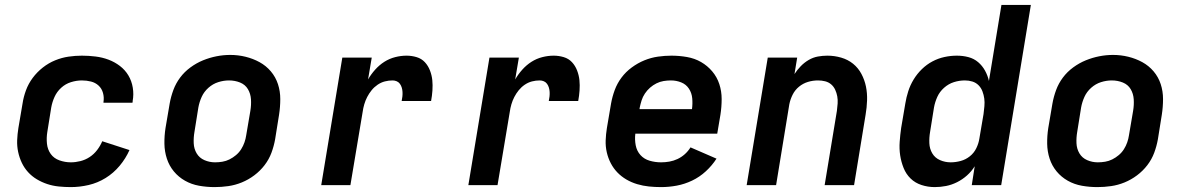

<svg xmlns="http://www.w3.org/2000/svg" viewBox="-20 -755 4840 783"><path d="M269 8Q244 8 219.5 5.5Q195 3 172.5 -4.5Q150 -12 130 -24Q110 -36 94.5 -53Q79 -70 69 -91Q59 -112 54 -135.5Q49 -159 50 -183.5Q51 -208 55 -233L72 -333Q76 -360 86 -387Q96 -414 113.5 -437.5Q131 -461 154.5 -479.5Q178 -498 205 -509Q232 -520 259.5 -524Q287 -528 314 -528Q342 -528 370 -524.5Q398 -521 423 -511.5Q448 -502 469 -486Q490 -470 503.5 -447.5Q517 -425 521.5 -397.5Q526 -370 521 -343Q521 -341 521 -339.5Q521 -338 520 -336H402Q402 -337 402 -337.5Q402 -338 402 -339Q405 -358 400 -376Q395 -394 382 -406Q369 -418 351 -422.5Q333 -427 314 -427Q292 -427 269.5 -420Q247 -413 229.5 -397Q212 -381 202.5 -360Q193 -339 189 -317L173 -217Q169 -193 171.5 -169Q174 -145 187 -127Q200 -109 222.5 -101Q245 -93 269 -93Q288 -93 308 -98Q328 -103 345.5 -114.5Q363 -126 376 -143Q389 -160 397 -179L508 -143Q493 -109 468 -79Q443 -49 410.5 -29Q378 -9 341.5 -0.5Q305 8 269 8Z M855 8Q823 8 792 2.5Q761 -3 734.5 -18Q708 -33 689 -56Q670 -79 660.5 -108Q651 -137 650.5 -169Q650 -201 655 -233L672 -333Q677 -361 687 -388Q697 -415 714.5 -438.5Q732 -462 756.5 -480Q781 -498 808 -509Q835 -520 863 -525.5Q891 -531 919 -531Q951 -531 981.5 -523.5Q1012 -516 1038.5 -501.5Q1065 -487 1084.5 -464Q1104 -441 1113.5 -412Q1123 -383 1123 -351Q1123 -319 1118 -287L1102 -187Q1097 -159 1087 -132Q1077 -105 1059 -81.5Q1041 -58 1017 -40Q993 -22 966 -11Q939 0 911 4Q883 8 855 8ZM857 -93Q872 -93 887 -95.5Q902 -98 916 -105Q930 -112 942.5 -122.5Q955 -133 963.5 -146.5Q972 -160 977 -174.5Q982 -189 984 -203L1001 -303Q1005 -327 1003.5 -350Q1002 -373 991 -391.5Q980 -410 959 -418.5Q938 -427 914 -427Q892 -427 870 -420Q848 -413 830 -397Q812 -381 802.5 -360Q793 -339 789 -317L773 -217Q769 -194 770 -171Q771 -148 782 -129.5Q793 -111 813.5 -102Q834 -93 857 -93Z M1290 0 1376 -520H1496L1481 -431Q1493 -452 1510 -471Q1527 -490 1547.5 -503Q1568 -516 1591.5 -522Q1615 -528 1638 -528Q1659 -528 1679 -522Q1699 -516 1712.5 -501.5Q1726 -487 1733.5 -467.5Q1741 -448 1743 -428Q1745 -408 1743.5 -386Q1742 -364 1738 -343H1618Q1620 -352 1621 -361.5Q1622 -371 1621.5 -380Q1621 -389 1618.5 -397.5Q1616 -406 1611 -413Q1606 -420 1598 -423.5Q1590 -427 1581 -427Q1565 -427 1549.5 -423Q1534 -419 1520 -409.5Q1506 -400 1495.5 -387Q1485 -374 1477.5 -359.5Q1470 -345 1465.5 -329.5Q1461 -314 1459 -299L1409 0Z M1890 0 1976 -520H2096L2081 -431Q2093 -452 2110 -471Q2127 -490 2147.5 -503Q2168 -516 2191.5 -522Q2215 -528 2238 -528Q2259 -528 2279 -522Q2299 -516 2312.5 -501.5Q2326 -487 2333.5 -467.5Q2341 -448 2343 -428Q2345 -408 2343.5 -386Q2342 -364 2338 -343H2218Q2220 -352 2221 -361.5Q2222 -371 2221.5 -380Q2221 -389 2218.5 -397.5Q2216 -406 2211 -413Q2206 -420 2198 -423.5Q2190 -427 2181 -427Q2165 -427 2149.5 -423Q2134 -419 2120 -409.5Q2106 -400 2095.5 -387Q2085 -374 2077.5 -359.5Q2070 -345 2065.5 -329.5Q2061 -314 2059 -299L2009 0Z M2676 8Q2651 8 2626.5 5.5Q2602 3 2578.5 -4Q2555 -11 2534.5 -23Q2514 -35 2498 -51.5Q2482 -68 2471 -89Q2460 -110 2454.5 -134Q2449 -158 2450 -183Q2451 -208 2455 -233L2472 -333Q2477 -361 2487 -388Q2497 -415 2514.5 -438.5Q2532 -462 2556.5 -480Q2581 -498 2608 -509Q2635 -520 2663 -524Q2691 -528 2718 -528Q2750 -528 2781.5 -522.5Q2813 -517 2839 -502Q2865 -487 2884.5 -464Q2904 -441 2913.5 -412Q2923 -383 2923 -351Q2923 -319 2918 -287L2905 -210H2571Q2568 -186 2572.5 -162.5Q2577 -139 2592 -122.5Q2607 -106 2629.5 -99.5Q2652 -93 2676 -93Q2693 -93 2710 -96Q2727 -99 2743 -106.5Q2759 -114 2772.5 -126Q2786 -138 2796 -154L2902 -108Q2884 -80 2858.5 -56.5Q2833 -33 2802.5 -18.5Q2772 -4 2740 2Q2708 8 2676 8ZM2802 -310Q2805 -332 2803 -354Q2801 -376 2789.5 -393.5Q2778 -411 2758 -419Q2738 -427 2716 -427Q2701 -427 2686 -424.5Q2671 -422 2657 -415Q2643 -408 2631 -397.5Q2619 -387 2610 -373.5Q2601 -360 2596.5 -345.5Q2592 -331 2589 -317L2588 -310Z M3025 0 3111 -520H3231L3220 -453Q3231 -470 3245.5 -485Q3260 -500 3278 -510.5Q3296 -521 3315.5 -524.5Q3335 -528 3354 -528Q3383 -528 3410.5 -520Q3438 -512 3459 -495Q3480 -478 3493 -453.5Q3506 -429 3511.5 -402Q3517 -375 3516 -345.5Q3515 -316 3510 -287L3463 0H3343L3393 -303Q3395 -318 3396 -333Q3397 -348 3394.5 -362Q3392 -376 3386 -389Q3380 -402 3369.5 -411Q3359 -420 3345 -423.5Q3331 -427 3316 -427Q3295 -427 3275 -421Q3255 -415 3238.5 -401.5Q3222 -388 3212.5 -369Q3203 -350 3199 -330L3145 0Z M3792 8Q3764 8 3738 -0.5Q3712 -9 3693.5 -27Q3675 -45 3665 -70Q3655 -95 3651 -121.5Q3647 -148 3649 -176.5Q3651 -205 3655 -233L3672 -333Q3676 -358 3684 -383Q3692 -408 3706 -431Q3720 -454 3739.5 -473Q3759 -492 3782.5 -504.5Q3806 -517 3831.5 -522.5Q3857 -528 3882 -528Q3907 -528 3929.5 -522Q3952 -516 3969 -501.5Q3986 -487 3997 -467Q4008 -447 4013 -425L4064 -735H4184L4063 0H3943L3955 -77Q3942 -56 3923.5 -39.5Q3905 -23 3883 -12Q3861 -1 3838 3.5Q3815 8 3792 8ZM3857 -93Q3877 -93 3897.5 -98.5Q3918 -104 3935 -117.5Q3952 -131 3961.5 -150.5Q3971 -170 3974 -190L3991 -290Q3993 -306 3994.5 -322Q3996 -338 3994 -353Q3992 -368 3986.5 -382.5Q3981 -397 3970.5 -407.5Q3960 -418 3945.5 -422.5Q3931 -427 3915 -427Q3892 -427 3870 -420Q3848 -413 3830 -397Q3812 -381 3802.5 -360Q3793 -339 3789 -317L3773 -217Q3769 -194 3770 -171Q3771 -148 3782 -129.5Q3793 -111 3813.5 -102Q3834 -93 3857 -93Z M4455 8Q4423 8 4392 2.5Q4361 -3 4334.5 -18Q4308 -33 4289 -56Q4270 -79 4260.5 -108Q4251 -137 4250.5 -169Q4250 -201 4255 -233L4272 -333Q4277 -361 4287 -388Q4297 -415 4314.5 -438.5Q4332 -462 4356.5 -480Q4381 -498 4408 -509Q4435 -520 4463 -525.5Q4491 -531 4519 -531Q4551 -531 4581.5 -523.5Q4612 -516 4638.5 -501.5Q4665 -487 4684.5 -464Q4704 -441 4713.5 -412Q4723 -383 4723 -351Q4723 -319 4718 -287L4702 -187Q4697 -159 4687 -132Q4677 -105 4659 -81.5Q4641 -58 4617 -40Q4593 -22 4566 -11Q4539 0 4511 4Q4483 8 4455 8ZM4457 -93Q4472 -93 4487 -95.5Q4502 -98 4516 -105Q4530 -112 4542.5 -122.5Q4555 -133 4563.5 -146.5Q4572 -160 4577 -174.5Q4582 -189 4584 -203L4601 -303Q4605 -327 4603.5 -350Q4602 -373 4591 -391.5Q4580 -410 4559 -418.5Q4538 -427 4514 -427Q4492 -427 4470 -420Q4448 -413 4430 -397Q4412 -381 4402.5 -360Q4393 -339 4389 -317L4373 -217Q4369 -194 4370 -171Q4371 -148 4382 -129.5Q4393 -111 4413.5 -102Q4434 -93 4457 -93Z"/></svg>

Font: Zed Sans Extended
Style: Bold Italic
Weight: 700
Width: 7
Italic angle: -9°
Designer: Belleve Invis
Foundry: Belleve Invis
Version: Version 1.0.0; ttfautohint (v1.8.4)